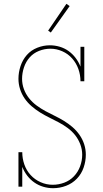

<svg xmlns="http://www.w3.org/2000/svg" viewBox="-20 -981 540 1009"><path d="M259 8Q233 8 207.5 0.5Q182 -7 160.5 -22Q139 -37 123 -58Q107 -79 97 -104V0H77V-181H97Q97 -148 108 -116.5Q119 -85 141 -61Q163 -37 193.5 -23.5Q224 -10 257 -10Q288 -10 317.5 -21Q347 -32 368.5 -54.5Q390 -77 401 -107Q412 -137 412 -168Q412 -196 402 -222.5Q392 -249 375 -270.5Q358 -292 335.5 -308.5Q313 -325 288.5 -338Q264 -351 239.5 -363Q215 -375 191.5 -389.5Q168 -404 146.5 -422.5Q125 -441 109.5 -463.5Q94 -486 85.5 -512.5Q77 -539 77 -567Q77 -601 88 -634Q99 -667 121 -692Q143 -717 175.5 -730Q208 -743 242 -743Q268 -743 293.5 -735.5Q319 -728 340 -713Q361 -698 377 -677Q393 -656 403 -631V-735H423V-554H403Q403 -587 392 -618Q381 -649 359.5 -673.5Q338 -698 307.5 -711.5Q277 -725 245 -725Q214 -725 185 -713.5Q156 -702 136 -679.5Q116 -657 106 -627Q96 -597 96 -567Q96 -539 105.5 -513Q115 -487 132.5 -465Q150 -443 172.5 -426.5Q195 -410 219 -397Q243 -384 268 -372Q293 -360 316.5 -345.5Q340 -331 361 -313Q382 -295 398 -272Q414 -249 422.5 -222.5Q431 -196 431 -168Q431 -134 419.5 -100.5Q408 -67 384 -42Q360 -17 327 -4.5Q294 8 259 8ZM247 -810 233 -820 329 -961 346 -949Z"/></svg>

Font: Iosevka Curly Slab Thin
Style: Regular
Weight: 100
Monospace: yes
Designer: Belleve Invis
Foundry: Belleve Invis
Version: Version 22.1.2; ttfautohint (v1.8.4)